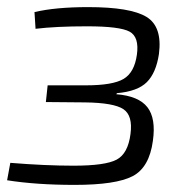

<svg xmlns="http://www.w3.org/2000/svg" viewBox="-20 -512 532 540"><path d="M80 -431 77 -478Q136 -492 228 -492Q347 -492 392 -464.5Q437 -437 427 -360Q419 -307 393 -281Q367 -255 309 -250L307 -247Q370 -242 394.5 -210.5Q419 -179 410 -116Q400 -41 353 -16.5Q306 8 190 8Q82 8 0 -5L9 -54Q108 -46 187 -46Q276 -46 308 -63Q340 -80 347 -135Q354 -187 327 -205Q300 -223 219 -224L109 -225L114 -272H222Q297 -272 327.5 -290Q358 -308 365 -358Q372 -408 344.5 -423Q317 -438 225 -438Q138 -438 80 -431Z"/></svg>

Font: Exo 2.0 Light
Style: Italic
Weight: 300
Italic angle: -8°
Designer: Natanael Gama
Version: Version 1.001;PS 001.001;hotconv 1.0.70;makeotf.lib2.5.58329